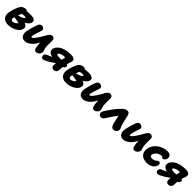

<svg xmlns="http://www.w3.org/2000/svg" viewBox="605 -2484 4453 4453"><g transform="rotate(45 2832.0 -257.0)"><path d="M220 20Q166 20 126 4Q86 -12 61.5 -42.5Q37 -73 29.5 -115.5Q22 -158 32 -212Q40 -249 54.5 -300.5Q69 -352 90.5 -402Q112 -452 139 -485Q151 -500 171.5 -511Q192 -522 216 -528Q240 -534 263 -534Q286 -534 298.5 -519.5Q311 -505 305 -473Q301 -454 287 -426Q273 -398 255 -362Q237 -326 220.5 -283Q204 -240 194 -191Q187 -158 196.5 -133Q206 -108 239 -108Q266 -108 292 -119.5Q318 -131 340 -151.5Q362 -172 377 -198L383 -177Q373 -181 349.5 -186.5Q326 -192 296.5 -197Q267 -202 238 -206Q209 -210 188 -211L217 -299Q239 -300 267.5 -308.5Q296 -317 323.5 -329Q351 -341 370 -354.5Q389 -368 391 -379Q393 -388 382 -392.5Q371 -397 350 -397Q310 -397 276.5 -388.5Q243 -380 218 -371Q193 -362 176 -362Q154 -362 141.5 -375.5Q129 -389 134 -414Q139 -442 165 -463Q191 -484 227 -494Q286 -511 338 -515.5Q390 -520 433 -520Q479 -520 514.5 -509.5Q550 -499 568 -475.5Q586 -452 578 -414Q572 -386 549 -357.5Q526 -329 486 -303Q446 -277 391.5 -256Q337 -235 268 -222L315 -303Q362 -303 405.5 -298Q449 -293 483 -278.5Q517 -264 533.5 -237.5Q550 -211 541 -168Q533 -128 503 -94Q473 -60 428 -34.5Q383 -9 329.5 5.5Q276 20 220 20Z M761 13Q716 13 687 -4Q658 -21 643 -50Q628 -79 625.5 -116Q623 -153 631 -193Q638 -227 647.5 -264.5Q657 -302 667.5 -338.5Q678 -375 688.5 -406Q699 -437 706 -456Q719 -491 741.5 -508.5Q764 -526 786 -526Q813 -526 834 -514.5Q855 -503 865.5 -485Q876 -467 872 -446Q869 -430 860.5 -405Q852 -380 842 -350.5Q832 -321 822 -290Q812 -259 806 -229Q803 -214 801 -198.5Q799 -183 801 -172.5Q803 -162 813 -162Q834 -162 864 -195Q894 -228 925 -275Q957 -320 981.5 -365Q1006 -410 1027.5 -446.5Q1049 -483 1072 -505.5Q1095 -528 1125 -528Q1172 -528 1191 -503.5Q1210 -479 1207 -443Q1206 -417 1206 -378Q1206 -339 1206.5 -302.5Q1207 -266 1208 -248Q1212 -206 1221 -179.5Q1230 -153 1236 -131.5Q1242 -110 1237 -84Q1232 -60 1215.5 -39Q1199 -18 1176 -4.5Q1153 9 1127 9Q1097 9 1080 -11Q1063 -31 1055 -69Q1047 -107 1043 -160Q1041 -198 1040.5 -235Q1040 -272 1041 -307Q1042 -342 1043 -373L1106 -341Q1100 -328 1087.5 -304.5Q1075 -281 1055 -245.5Q1035 -210 1005 -159Q977 -111 936.5 -72Q896 -33 851 -10Q806 13 761 13Z M1711 12Q1674 12 1654.5 -6Q1635 -24 1632 -54Q1631 -70 1631.5 -90.5Q1632 -111 1635.5 -134.5Q1639 -158 1643 -181Q1646 -197 1652.5 -219.5Q1659 -242 1666.5 -266.5Q1674 -291 1680.5 -313.5Q1687 -336 1690 -352Q1695 -372 1689.5 -379Q1684 -386 1667 -386Q1651 -386 1627 -381.5Q1603 -377 1584 -371Q1560 -363 1538 -349Q1516 -335 1513 -321Q1511 -310 1521.5 -301.5Q1532 -293 1553.5 -288.5Q1575 -284 1606 -284Q1630 -284 1659.5 -286.5Q1689 -289 1718 -293Q1747 -297 1769.5 -299.5Q1792 -302 1802 -302Q1831 -302 1851.5 -291.5Q1872 -281 1866 -248Q1860 -219 1835.5 -202Q1811 -185 1775 -178Q1739 -171 1696 -171H1556Q1487 -171 1436.5 -189Q1386 -207 1362 -242Q1338 -277 1348 -326Q1353 -352 1376.5 -386.5Q1400 -421 1447 -454Q1494 -487 1568 -506Q1614 -518 1659 -522.5Q1704 -527 1744 -527Q1797 -527 1827 -515Q1857 -503 1867.5 -480.5Q1878 -458 1871 -424Q1868 -407 1859 -382.5Q1850 -358 1840 -328.5Q1830 -299 1823 -265Q1818 -241 1813.5 -209Q1809 -177 1806.5 -149.5Q1804 -122 1804 -110Q1804 -97 1803.5 -85.5Q1803 -74 1801 -61Q1795 -33 1772 -10.5Q1749 12 1711 12ZM1358 12Q1324 12 1307.5 -12.5Q1291 -37 1298 -71Q1303 -91 1316.5 -105Q1330 -119 1363 -132Q1416 -152 1471 -178.5Q1526 -205 1570 -240L1668 -165Q1634 -138 1590.5 -107.5Q1547 -77 1502.5 -50Q1458 -23 1420 -5.5Q1382 12 1358 12Z M2121 20Q2067 20 2027 4Q1987 -12 1962.5 -42.5Q1938 -73 1930.5 -115.5Q1923 -158 1933 -212Q1941 -249 1955.5 -300.5Q1970 -352 1991.5 -402Q2013 -452 2040 -485Q2058 -507 2094 -520.5Q2130 -534 2164 -534Q2187 -534 2199.5 -519.5Q2212 -505 2206 -473Q2202 -454 2188 -426Q2174 -398 2156 -362Q2138 -326 2121.5 -283Q2105 -240 2095 -191Q2088 -158 2097.5 -133Q2107 -108 2140 -108Q2167 -108 2193 -119.5Q2219 -131 2241 -151.5Q2263 -172 2278 -198L2284 -177Q2274 -181 2250.5 -186.5Q2227 -192 2197.5 -197Q2168 -202 2139 -206Q2110 -210 2089 -211L2118 -299Q2140 -300 2168.5 -308.5Q2197 -317 2224.5 -329Q2252 -341 2271 -354.5Q2290 -368 2292 -379Q2294 -388 2283 -392.5Q2272 -397 2251 -397Q2211 -397 2177.5 -388.5Q2144 -380 2119 -371Q2094 -362 2077 -362Q2055 -362 2042.5 -375.5Q2030 -389 2035 -414Q2040 -442 2066 -463Q2092 -484 2128 -494Q2187 -511 2239 -515.5Q2291 -520 2334 -520Q2380 -520 2415.5 -509.5Q2451 -499 2469 -475.5Q2487 -452 2479 -414Q2473 -386 2450 -357.5Q2427 -329 2387 -303Q2347 -277 2292.5 -256Q2238 -235 2169 -222L2216 -303Q2263 -303 2306.5 -298Q2350 -293 2384 -278.5Q2418 -264 2434.5 -237.5Q2451 -211 2442 -168Q2434 -128 2404 -94Q2374 -60 2329 -34.5Q2284 -9 2230.5 5.5Q2177 20 2121 20Z M2662 13Q2617 13 2588 -4Q2559 -21 2544 -50Q2529 -79 2526.5 -116Q2524 -153 2532 -193Q2539 -227 2548.5 -264.5Q2558 -302 2568.5 -338.5Q2579 -375 2589.5 -406Q2600 -437 2607 -456Q2620 -491 2642.5 -508.5Q2665 -526 2687 -526Q2714 -526 2735 -514.5Q2756 -503 2766.5 -485Q2777 -467 2773 -446Q2770 -430 2761.5 -405Q2753 -380 2743 -350.5Q2733 -321 2723 -290Q2713 -259 2707 -229Q2704 -214 2702 -198.5Q2700 -183 2702 -172.5Q2704 -162 2714 -162Q2735 -162 2765 -195Q2795 -228 2826 -275Q2858 -320 2882.5 -365Q2907 -410 2928.5 -446.5Q2950 -483 2973 -505.5Q2996 -528 3026 -528Q3073 -528 3092 -503.5Q3111 -479 3108 -443Q3107 -417 3107 -378Q3107 -339 3107.5 -302.5Q3108 -266 3109 -248Q3113 -206 3122 -179.5Q3131 -153 3137 -131.5Q3143 -110 3138 -84Q3133 -60 3116.5 -39Q3100 -18 3077 -4.5Q3054 9 3028 9Q2982 9 2965.5 -36Q2949 -81 2944 -160Q2942 -198 2941.5 -235Q2941 -272 2942 -307Q2943 -342 2944 -373L3007 -341Q2997 -321 2973.5 -278Q2950 -235 2906 -159Q2878 -111 2837.5 -72Q2797 -33 2752 -10Q2707 13 2662 13Z M3257 12Q3233 12 3214 -0.5Q3195 -13 3186 -33Q3177 -53 3181 -75Q3186 -100 3208 -137.5Q3230 -175 3260 -217.5Q3290 -260 3318 -300Q3340 -331 3366.5 -362.5Q3393 -394 3420.5 -423.5Q3448 -453 3473 -478Q3496 -501 3525 -517Q3554 -533 3588 -533Q3626 -533 3642.5 -515.5Q3659 -498 3671 -457Q3679 -432 3686 -399.5Q3693 -367 3700.5 -332.5Q3708 -298 3716 -264Q3727 -222 3735 -198Q3743 -174 3749.5 -160.5Q3756 -147 3762 -135Q3771 -119 3773.5 -106.5Q3776 -94 3772 -73Q3768 -51 3752 -31.5Q3736 -12 3714 -0.5Q3692 11 3669 11Q3644 11 3626.5 0.5Q3609 -10 3598 -29Q3587 -48 3578 -72Q3571 -94 3562 -130.5Q3553 -167 3544.5 -208.5Q3536 -250 3529.5 -288Q3523 -326 3521 -351L3578 -360Q3562 -347 3533.5 -312Q3505 -277 3471 -230Q3437 -183 3405 -136Q3373 -89 3352 -52Q3333 -18 3308.5 -3Q3284 12 3257 12Z M3985 13Q3940 13 3911 -4Q3882 -21 3867 -50Q3852 -79 3849.5 -116Q3847 -153 3855 -193Q3862 -227 3871.5 -264.5Q3881 -302 3891.5 -338.5Q3902 -375 3912.5 -406Q3923 -437 3930 -456Q3943 -491 3965.5 -508.5Q3988 -526 4010 -526Q4037 -526 4058 -514.5Q4079 -503 4089.5 -485Q4100 -467 4096 -446Q4093 -430 4084.5 -405Q4076 -380 4066 -350.5Q4056 -321 4046 -290Q4036 -259 4030 -229Q4027 -214 4025 -198.5Q4023 -183 4025 -172.5Q4027 -162 4037 -162Q4058 -162 4088 -195Q4118 -228 4149 -275Q4181 -320 4205.5 -365Q4230 -410 4251.5 -446.5Q4273 -483 4296 -505.5Q4319 -528 4349 -528Q4396 -528 4415 -503.5Q4434 -479 4431 -443Q4430 -417 4430 -378Q4430 -339 4430.5 -302.5Q4431 -266 4432 -248Q4436 -206 4445 -179.5Q4454 -153 4460 -131.5Q4466 -110 4461 -84Q4456 -60 4439.5 -39Q4423 -18 4400 -4.5Q4377 9 4351 9Q4305 9 4288.5 -36Q4272 -81 4267 -160Q4265 -198 4264.5 -235Q4264 -272 4265 -307Q4266 -342 4267 -373L4330 -341Q4320 -321 4296.5 -278Q4273 -235 4229 -159Q4201 -111 4160.5 -72Q4120 -33 4075 -10Q4030 13 3985 13Z M4762 9Q4671 9 4616 -24.5Q4561 -58 4541.5 -115Q4522 -172 4535 -240Q4548 -304 4584 -356Q4620 -408 4673 -446Q4726 -484 4789 -504.5Q4852 -525 4918 -525Q4952 -525 4980.5 -512.5Q5009 -500 5023.5 -473.5Q5038 -447 5030 -406Q5022 -363 4998.5 -343Q4975 -323 4952 -323Q4935 -323 4927.5 -330.5Q4920 -338 4914 -345.5Q4908 -353 4894 -353Q4849 -353 4809 -333Q4769 -313 4742.5 -281.5Q4716 -250 4709 -216Q4706 -198 4709.5 -183Q4713 -168 4729.5 -159Q4746 -150 4781 -150Q4819 -150 4842 -160.5Q4865 -171 4879.5 -184Q4894 -197 4907 -207.5Q4920 -218 4939 -218Q4966 -218 4980.5 -200Q4995 -182 4987 -138Q4977 -94 4945.5 -60.5Q4914 -27 4867 -9Q4820 9 4762 9Z M5474 12Q5437 12 5417.5 -6Q5398 -24 5395 -54Q5394 -70 5394.5 -90.5Q5395 -111 5398.5 -134.5Q5402 -158 5406 -181Q5409 -197 5415.5 -219.5Q5422 -242 5429.5 -266.5Q5437 -291 5443.5 -313.5Q5450 -336 5453 -352Q5458 -372 5452.5 -379Q5447 -386 5430 -386Q5414 -386 5390 -381.5Q5366 -377 5347 -371Q5323 -363 5301 -349Q5279 -335 5276 -321Q5274 -310 5284.5 -301.5Q5295 -293 5316.5 -288.5Q5338 -284 5369 -284Q5393 -284 5422.5 -286.5Q5452 -289 5481 -293Q5510 -297 5532.5 -299.5Q5555 -302 5565 -302Q5594 -302 5614.5 -291.5Q5635 -281 5629 -248Q5623 -219 5598.5 -202Q5574 -185 5538 -178Q5502 -171 5459 -171H5319Q5250 -171 5199.5 -189Q5149 -207 5125 -242Q5101 -277 5111 -326Q5116 -352 5139.5 -386.5Q5163 -421 5210 -454Q5257 -487 5331 -506Q5377 -518 5422 -522.5Q5467 -527 5507 -527Q5560 -527 5590 -515Q5620 -503 5630.5 -480.5Q5641 -458 5634 -424Q5631 -407 5622 -382.5Q5613 -358 5603 -328.5Q5593 -299 5586 -265Q5581 -241 5576.5 -209Q5572 -177 5569.5 -149.5Q5567 -122 5567 -110Q5567 -97 5566.5 -85.5Q5566 -74 5564 -61Q5558 -33 5535 -10.5Q5512 12 5474 12ZM5121 12Q5087 12 5070.5 -12.5Q5054 -37 5061 -71Q5066 -91 5079.5 -105Q5093 -119 5126 -132Q5179 -152 5234 -178.5Q5289 -205 5333 -240L5431 -165Q5397 -138 5353.5 -107.5Q5310 -77 5265.5 -50Q5221 -23 5183 -5.5Q5145 12 5121 12Z"/></g></svg>

Font: Shantell Sans ExtraBold
Style: Italic
Weight: 800
Italic angle: -11°
Designer: Stephen Nixon, Anya Danilova, Shantell Martin
Foundry: Arrow Type
Version: Version 1.011;[c5ecc13dd]